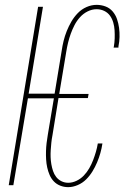

<svg xmlns="http://www.w3.org/2000/svg" viewBox="-20 -763 540 791"><path d="M261 8Q244 8 228.5 2Q213 -4 202 -15.5Q191 -27 184.5 -42Q178 -57 174.5 -73Q171 -89 170 -106Q169 -123 169.5 -140Q170 -157 172 -174Q174 -191 177 -208L202 -358H95L35 0H16L137 -735H157L98 -377H205L234 -553Q237 -574 242 -594.5Q247 -615 255 -635Q263 -655 274 -674Q285 -693 300.5 -709Q316 -725 336.5 -734Q357 -743 378 -743Q397 -743 414.5 -736.5Q432 -730 444 -716Q456 -702 462 -684.5Q468 -667 470.5 -648.5Q473 -630 472.5 -610.5Q472 -591 468 -572Q468 -571 468 -569.5Q468 -568 468 -567H448Q448 -568 448.5 -569Q449 -570 449 -571Q452 -588 452.5 -605Q453 -622 452 -638.5Q451 -655 446.5 -670.5Q442 -686 433 -698.5Q424 -711 409.5 -718Q395 -725 378 -725Q359 -725 341 -716Q323 -707 309.5 -692Q296 -677 287 -659.5Q278 -642 271.5 -624Q265 -606 260.5 -587.5Q256 -569 253 -550L224 -376H345L342 -359H221L196 -205Q193 -190 191.5 -175Q190 -160 189 -145Q188 -130 188.5 -115.5Q189 -101 191.5 -86.5Q194 -72 198.5 -58.5Q203 -45 211.5 -34Q220 -23 233 -16.5Q246 -10 261 -10Q278 -10 295 -18Q312 -26 325 -39.5Q338 -53 347.5 -69.5Q357 -86 363.5 -103Q370 -120 375 -137Q380 -154 383 -172H402Q399 -152 393.5 -132.5Q388 -113 380 -94Q372 -75 361 -57Q350 -39 335 -24Q320 -9 300 -0.5Q280 8 261 8Z"/></svg>

Font: Iosevka SS04 Thin Oblique
Style: Regular
Weight: 100
Italic angle: -9°
Monospace: yes
Designer: Belleve Invis
Foundry: Belleve Invis
Version: Version 19.0.0; ttfautohint (v1.8.4)